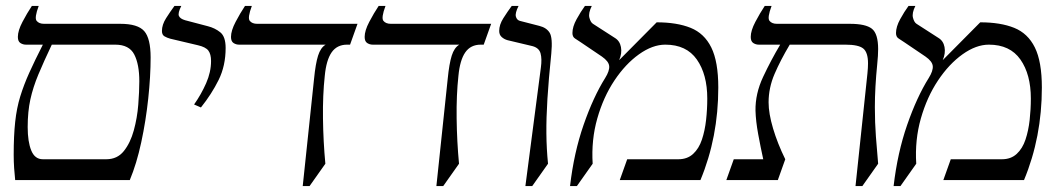

<svg xmlns="http://www.w3.org/2000/svg" viewBox="-20 -605 3557 645"><path d="M448 -332Q448 -389 431 -422Q414 -455 367 -455H154Q127 -398 109 -355Q91 -312 82 -271Q73 -230 73 -178Q73 -129 85 -99.5Q97 -70 124 -70H337Q374 -70 396 -97.5Q418 -125 429.5 -167Q441 -209 444.5 -253.5Q448 -298 448 -332ZM384 -525Q443 -525 464.5 -500.5Q486 -476 486 -412Q486 -349 478 -274Q470 -199 454.5 -127Q439 -55 416 0H31Q29 -18 27.5 -40Q26 -62 26 -85Q26 -149 31 -195.5Q36 -242 48 -281Q60 -320 78.5 -361Q97 -402 124 -455H67Q57 -455 48.5 -460.5Q40 -466 40 -481Q40 -502 55.5 -531.5Q71 -561 87 -585H110Q95 -545 103 -535Q111 -525 128 -525Z M602 -537 678 -517Q702 -511 720 -496.5Q738 -482 738 -444Q738 -384 714.5 -336.5Q691 -289 655 -244L632 -254Q656 -288 672.5 -325.5Q689 -363 689 -400Q689 -423 680 -435Q671 -447 645 -453L552 -475Q541 -478 532.5 -483Q524 -488 524 -501Q524 -522 538 -544Q552 -566 566 -585H589Q577 -561 581 -551.5Q585 -542 602 -537Z M844 -525H1181L1156 -455H1146Q1112 -455 1094 -429Q1076 -403 1071 -350Q1064 -286 1065 -207.5Q1066 -129 1073 -55L1020 20H997L1035 -340Q1040 -391 1048.5 -418Q1057 -445 1074 -455H783Q773 -455 764.5 -460.5Q756 -466 756 -481Q756 -502 771.5 -531.5Q787 -561 803 -585H826Q811 -545 819 -535Q827 -525 844 -525Z M1293 -525H1630L1605 -455H1595Q1561 -455 1543 -429Q1525 -403 1520 -350Q1513 -286 1514 -207.5Q1515 -129 1522 -55L1469 20H1446L1484 -340Q1489 -391 1497.5 -418Q1506 -445 1523 -455H1232Q1222 -455 1213.5 -460.5Q1205 -466 1205 -481Q1205 -502 1220.5 -531.5Q1236 -561 1252 -585H1275Q1260 -545 1268 -535Q1276 -525 1293 -525Z M1726 -535 1792 -518Q1816 -512 1826.5 -495Q1837 -478 1832 -425Q1823 -338 1819 -273Q1815 -208 1815.5 -156.5Q1816 -105 1821 -55L1768 20H1745L1797 -378Q1801 -407 1796 -425.5Q1791 -444 1769 -450L1685 -470Q1674 -473 1665.5 -480.5Q1657 -488 1657 -501Q1657 -522 1671 -544Q1685 -566 1699 -585H1722Q1710 -561 1713 -549.5Q1716 -538 1726 -535Z M1895 20Q1908 -92 1940.5 -185.5Q1973 -279 2013 -343Q2028 -367 2026.5 -383Q2025 -399 2002 -415L1931 -463Q1921 -470 1912 -475.5Q1903 -481 1903 -494Q1903 -515 1917 -540.5Q1931 -566 1945 -585H1968Q1956 -561 1960 -545.5Q1964 -530 1972 -525L2045 -478Q2062 -468 2066 -447Q2070 -426 2060 -403L2186 -530Q2254 -530 2300 -511.5Q2346 -493 2369.5 -445.5Q2393 -398 2393 -311Q2393 -144 2333 0H2062L2087 -70H2259Q2289 -70 2308.5 -88Q2328 -106 2338 -136Q2348 -166 2352 -202Q2356 -238 2356 -274Q2356 -355 2321 -405Q2286 -455 2215 -455Q2172 -455 2126.5 -422.5Q2081 -390 2044 -334.5Q2007 -279 1986.5 -207Q1966 -135 1971 -55L1918 20Z M2420 0 2445 -70H2544Q2535 -111 2527 -154.5Q2519 -198 2518 -233Q2517 -290 2543.5 -346.5Q2570 -403 2601 -455H2529Q2519 -455 2510.5 -460.5Q2502 -466 2502 -481Q2502 -502 2517.5 -531.5Q2533 -561 2549 -585H2572Q2557 -545 2565 -535Q2573 -525 2590 -525H2835Q2888 -525 2909 -508.5Q2930 -492 2930 -440Q2930 -419 2927 -390Q2923 -350 2921 -314.5Q2919 -279 2919 -245Q2919 -193 2922.5 -146.5Q2926 -100 2930 -55L2877 20H2854L2894 -358Q2895 -368 2895.5 -376.5Q2896 -385 2896 -392Q2896 -429 2880 -442Q2864 -455 2820 -455H2633Q2602 -403 2582 -356.5Q2562 -310 2562 -261Q2562 -224 2577 -173.5Q2592 -123 2618 -70L2593 0Z M2982 20Q2995 -92 3027.5 -185.5Q3060 -279 3100 -343Q3115 -367 3113.5 -383Q3112 -399 3089 -415L3018 -463Q3008 -470 2999 -475.5Q2990 -481 2990 -494Q2990 -515 3004 -540.5Q3018 -566 3032 -585H3055Q3043 -561 3047 -545.5Q3051 -530 3059 -525L3132 -478Q3149 -468 3153 -447Q3157 -426 3147 -403L3273 -530Q3341 -530 3387 -511.5Q3433 -493 3456.5 -445.5Q3480 -398 3480 -311Q3480 -144 3420 0H3149L3174 -70H3346Q3376 -70 3395.5 -88Q3415 -106 3425 -136Q3435 -166 3439 -202Q3443 -238 3443 -274Q3443 -355 3408 -405Q3373 -455 3302 -455Q3259 -455 3213.5 -422.5Q3168 -390 3131 -334.5Q3094 -279 3073.5 -207Q3053 -135 3058 -55L3005 20Z"/></svg>

Font: Bona Nova
Style: Italic
Weight: 400
Italic angle: -4°
Designer: Mateusz Machalski
Foundry: Capitalics
Version: Version 4.001; ttfautohint (v1.8.3)